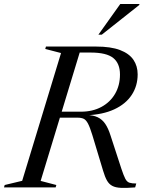

<svg xmlns="http://www.w3.org/2000/svg" viewBox="-54 -938 738 961"><path d="M351 -379Q409.5 -379 453.5 -402.8Q497.5 -426.5 522 -468.5Q546.5 -510.5 546.5 -565Q546.5 -620.5 512.8 -647.8Q479 -675 399.5 -675H272.5L282 -705H426.5Q501 -705 546.8 -687.5Q592.5 -670 613.8 -638.8Q635 -607.5 635 -566Q635 -508 605.2 -462.8Q575.5 -417.5 518 -390.8Q460.5 -364 377.5 -361V-362.5Q412.5 -362 435.2 -351Q458 -340 473 -317.8Q488 -295.5 499 -260.5L553.5 -93.5Q565 -59 573.2 -43.2Q581.5 -27.5 594 -23.5Q606.5 -19.5 628 -19.5L622.5 0Q578.5 3.5 551.2 2.2Q524 1 507.8 -7.8Q491.5 -16.5 481.2 -34.8Q471 -53 462 -83.5L408 -262.5Q396 -301.5 386.2 -319.8Q376.5 -338 364.8 -343.5Q353 -349 334.5 -349H173L182 -379ZM149.5 -32.5 228 -12 224.5 0H-34L-30.5 -12L57 -33L251.5 -672.5L172.5 -693L176 -705H354ZM438.5 -764.5 548 -918H644L643 -913L455.5 -764.5Z"/></svg>

Font: Newsreader 60pt
Style: Italic
Weight: 400
Italic angle: -17°
Designer: Hugues Gentile
Foundry: Production Type
Version: Version 1.003